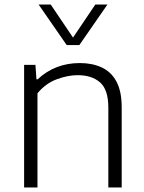

<svg xmlns="http://www.w3.org/2000/svg" viewBox="-20 -828 636 848"><path d="M86.5 0V-541.5H136.5L141 -477.5H146Q223 -549.5 332.5 -549.5Q387.5 -549.5 429.2 -530.2Q471 -511 494.2 -468Q517.5 -425 517.5 -353.5V0H458.5V-352.5Q458.5 -432 422 -464Q385.5 -496 323 -496Q280 -496 231 -478Q182 -460 145.5 -416V0ZM274.5 -629 150.5 -808H204L302.5 -662L401 -808H454.5L330.5 -629Z"/></svg>

Font: Encode Sans Semi Expanded Light
Style: Regular
Weight: 300
Width: 6
Designer: Multiple Designers
Foundry: Impallari Type
Version: Version 3.000; ttfautohint (v1.8.3) -l 8 -r 50 -G 200 -x 14 